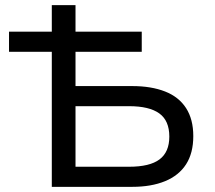

<svg xmlns="http://www.w3.org/2000/svg" viewBox="-20 -725 834 745"><path d="M181 0V-524H15V-602H181V-705H273V-602H530V-524H273V-391H493Q567 -391 620.5 -370Q674 -349 702 -305.5Q730 -262 730 -197Q730 -131 702 -87.5Q674 -44 620.5 -22Q567 0 493 0ZM273 -78H481Q561 -78 599 -106.5Q637 -135 637 -195Q637 -257 598 -285Q559 -313 481 -313H273Z"/></svg>

Font: Nunito Sans 6pt
Style: Regular
Weight: 400
Version: Version 3.101;gftools[0.9.27]